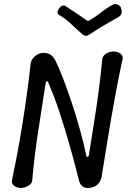

<svg xmlns="http://www.w3.org/2000/svg" viewBox="-20 -928 636 948"><path d="M413 0Q397 0 386.5 -8.5Q376 -17 371 -33Q352 -109 335 -170.5Q318 -232 302.5 -283Q287 -334 273 -376.5Q259 -419 245 -455Q231 -491 217 -524Q216 -528 211.5 -526.5Q207 -525 206 -521Q187 -399 168.5 -279.5Q150 -160 139 -38Q139 -27 130 -18.5Q121 -10 108.5 -5Q96 0 82 0Q70 0 59 -5Q48 -10 42.5 -18.5Q37 -27 39 -38Q59 -131 76 -228Q93 -325 107 -422Q121 -519 131 -611Q133 -628 143 -640.5Q153 -653 167 -660Q181 -667 195 -667Q213 -667 227 -659.5Q241 -652 253 -630Q269 -599 289.5 -546Q310 -493 332 -427.5Q354 -362 373.5 -292.5Q393 -223 406 -160Q408 -152 413 -153.5Q418 -155 419 -162Q433 -251 445 -326.5Q457 -402 467 -477Q477 -552 485 -636Q486 -647 494.5 -655.5Q503 -664 515.5 -669Q528 -674 540 -674Q554 -674 565 -669Q576 -664 582 -655.5Q588 -647 585 -636Q565 -544 547 -445Q529 -346 513 -247.5Q497 -149 482 -57Q478 -31 460 -15.5Q442 0 413 0ZM577 -888Q581 -881 581 -872Q581 -863 577 -855.5Q573 -848 565 -844Q522 -820 490 -801Q458 -782 422 -758Q412 -751 404 -751Q396 -751 388 -758Q360 -782 331 -809.5Q302 -837 272 -854Q263 -859 264 -868.5Q265 -878 273 -888L274 -889Q281 -899 290.5 -900.5Q300 -902 308 -895Q334 -878 359.5 -861Q385 -844 410 -826Q412 -825 415 -825Q418 -825 420 -826Q452 -845 479 -866.5Q506 -888 537 -905Q548 -911 560.5 -905.5Q573 -900 578 -889Z"/></svg>

Font: Winky Sans Light
Style: Italic
Weight: 300
Italic angle: -8.97852°
Designer: Simon Atzbach
Foundry: typofactur
Version: Version 1.205